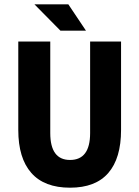

<svg xmlns="http://www.w3.org/2000/svg" viewBox="-20 -850 640 882"><path d="M257.8 -709 138.2 -830.1H293.9L375 -709ZM301.8 12.2Q183.6 12.2 123.8 -55.7Q64 -123.5 64 -252.9V-659.2H210.9V-238.8Q210.9 -115.2 301.8 -115.2Q394 -115.2 394 -238.8V-659.2H536.1V-252.9Q536.1 -123 477.5 -55.4Q418.9 12.2 301.8 12.2Z"/></svg>

Font: Office Code Pro D Bold
Style: Regular
Weight: 700
Designer: Nathan Rutzky & Paul D. Hunt
Foundry: Adobe Systems Incorporated
Version: Version 1.004;PS 001.004;hotconv 1.0.70;makeotf.lib2.5.58329